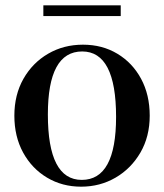

<svg xmlns="http://www.w3.org/2000/svg" viewBox="-20 -691 616 722"><path d="M285 11Q214 11 157 -23Q100 -57 67 -117.2Q34 -177.5 34 -256Q34 -334.5 68.2 -394.8Q102.5 -455 161 -489Q219.5 -523 292 -523Q364.5 -523 421.2 -489Q478 -455 510.5 -394.8Q543 -334.5 543 -256Q543 -177.5 508 -117.2Q473 -57 414.5 -23Q356 11 285 11ZM287.5 -14.5Q416.5 -14.5 416.5 -251.5Q416.5 -497.5 289 -497.5Q160 -497.5 160 -260.5Q160 -14.5 287.5 -14.5ZM143 -630.5V-671H434V-630.5Z"/></svg>

Font: Newsreader 72pt Medium
Style: Regular
Weight: 500
Designer: Hugues Gentile
Foundry: Production Type
Version: Version 1.003; ttfautohint (v1.8.3)